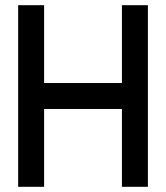

<svg xmlns="http://www.w3.org/2000/svg" viewBox="-20 -720 640 740"><path d="M450 0V-300H150V0H50V-700H150V-400H450V-700H550V0Z"/></svg>

Font: Matrix Sans
Style: Regular
Weight: 400
Designer: Brad Neil
Version: Version 1.100